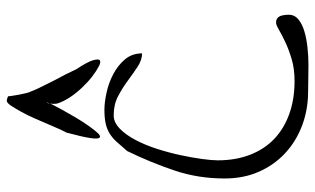

<svg xmlns="http://www.w3.org/2000/svg" viewBox="-202 -728 933 568"><g transform="rotate(-90 264.0 -444.5)"><path d="M19.5 -246.1Q19.5 -324.2 43 -394Q66.4 -463.9 100.6 -534.2Q117.2 -553.7 128.9 -566.4Q140.6 -579.1 153.8 -586.9Q167 -594.7 183.1 -598.1Q199.2 -601.6 222.7 -601.6Q245.1 -601.6 273.9 -595.2Q302.7 -588.9 328.6 -575.2Q354.5 -561.5 372.1 -540.5Q389.6 -519.5 389.6 -490.2Q370.1 -490.2 350.1 -503.4Q330.1 -516.6 309.1 -532.2Q288.1 -547.9 263.2 -561Q238.3 -574.2 206.1 -574.2Q185.5 -574.2 167 -556.2Q148.4 -538.1 133.3 -509.3Q118.2 -480.5 106.9 -445.3Q95.7 -410.2 88.4 -376Q81.1 -341.8 77.1 -312.5Q73.2 -283.2 73.2 -266.6Q73.2 -212.9 89.8 -170.4Q106.4 -127.9 136.7 -99.1Q167 -70.3 210.4 -54.7Q253.9 -39.1 307.6 -39.1Q344.7 -39.1 373.5 -47.9Q402.3 -56.6 423.8 -66.9Q445.3 -77.1 459.5 -85.4Q473.6 -93.8 480.5 -93.8Q488.3 -93.8 493.2 -90.3Q498 -86.9 500 -81.5Q502 -76.2 502.9 -69.8Q503.9 -63.5 503.9 -56.6Q503.9 -39.1 490.2 -27.8Q476.6 -16.6 455.6 -10.3Q434.6 -3.9 408.2 -1Q381.8 2 356.9 2Q332 2 310.5 1.5Q289.1 1 277.3 1Q222.7 1 175.3 -17.1Q127.9 -35.2 93.3 -67.9Q58.6 -100.6 39.1 -145.5Q19.5 -190.4 19.5 -246.1ZM155.3 -713.9Q157.2 -716.8 164.1 -731.4Q170.9 -746.1 179.2 -766.1Q187.5 -786.1 197.3 -808.1Q207 -830.1 216.8 -847.7Q226.6 -865.2 234.9 -877.9Q243.2 -890.6 250 -890.6Q251 -890.6 255.9 -889.2Q260.7 -887.7 262.7 -886.7Q262.7 -882.8 264.2 -873.5Q265.6 -864.3 267.6 -853.5Q269.5 -842.8 272 -833Q274.4 -823.2 276.4 -820.3Q279.3 -811.5 287.6 -794.4Q295.9 -777.3 305.7 -757.8Q315.4 -738.3 326.2 -718.8L342.8 -684.6Q364.3 -652.3 369.1 -635.7Q374 -619.1 369.1 -615.2Q364.3 -611.3 351.1 -618.2Q337.9 -625 321.3 -637.7Q304.7 -650.4 288.1 -668Q271.5 -685.5 259.3 -704.1Q247.1 -722.7 241.2 -741.2Q239.3 -752 241.2 -762.7Q240.2 -759.8 239.3 -757.8Q232.4 -744.1 222.2 -725.6Q211.9 -707 199.2 -685.5Q186.5 -664.1 174.3 -647Q162.1 -629.9 153.3 -620.6Q144.5 -611.3 140.1 -616.2Q135.7 -621.1 139.2 -644Q142.6 -667 155.3 -713.9ZM244.1 -772.5Q241.2 -767.6 241.2 -763.7Q245.1 -771.5 244.1 -772.5Z"/></g></svg>

Font: The Girl Next Door
Style: Regular
Weight: 400
Designer: Kimberly Geswein
Foundry: Kimberly Geswein
Version: Version 1.002 2010